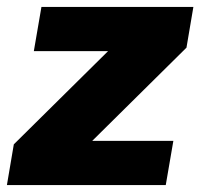

<svg xmlns="http://www.w3.org/2000/svg" viewBox="-45 -536 580 556"><path d="M435 0H-25L-5 -118L268 -388H53L75 -516H515L495 -398L222 -128H457Z"/></svg>

Font: Creato Display Black
Style: Italic
Weight: 900
Italic angle: -10°
Version: Version 1.000